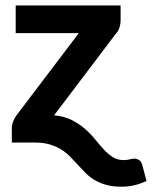

<svg xmlns="http://www.w3.org/2000/svg" viewBox="-20 -536 571 722"><path d="M531 145Q505.5 156 483.8 161Q462 166 436 166Q402.5 166 377.8 158.8Q353 151.5 334.2 140Q315.5 128.5 300.8 113.5Q286 98.5 272 83Q258 67.5 243.2 52.5Q228.5 37.5 210 26Q191.5 14.5 167.2 7.2Q143 0 110 0H24.5V-57Q24.5 -65.5 29.2 -78.5Q34 -91.5 42.5 -103L276.5 -411.5H39V-515.5H433.5V-459.5Q433.5 -445 428.8 -431.2Q424 -417.5 415.5 -409L183.5 -102.5Q222.5 -98.5 250.5 -84.2Q278.5 -70 299.8 -51.2Q321 -32.5 337.8 -11.8Q354.5 9 370.5 26.2Q386.5 43.5 404.2 54.8Q422 66 445 66Q458 66 467.8 63.2Q477.5 60.5 485.5 60.5Q493.5 60.5 502.5 65.5Q511.5 70.5 515.5 86Z"/></svg>

Font: Lato 2
Style: Regular
Weight: 800
Designer: Lukasz Dziedzic with Adam Twardoch and Botio Nikoltchev
Foundry: tyPoland Lukasz Dziedzic
Version: Version 2.015; 2015-08-06; http://www.latofonts.com/